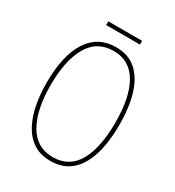

<svg xmlns="http://www.w3.org/2000/svg" viewBox="-197 -944 979 1072"><g transform="rotate(30 292.0 -408.5)"><path d="M527 -358Q527 -283 515 -216.5Q503 -150 475.5 -99Q448 -48 403 -19Q358 10 293 10Q227 10 182 -20Q137 -50 109.5 -101.5Q82 -153 69.5 -219Q57 -285 57 -358Q57 -535 118.5 -629.5Q180 -724 295 -724Q376 -724 427 -678Q478 -632 502.5 -549.5Q527 -467 527 -358ZM83 -358Q83 -199 136 -107Q189 -15 293 -15Q399 -15 450 -105Q501 -195 501 -358Q501 -522 448.5 -610.5Q396 -699 295 -699Q187 -699 135 -607.5Q83 -516 83 -358ZM402 -827V-803H184V-827Z"/></g></svg>

Font: Noto Sans Devanagari UI Condensed Thin
Style: Regular
Weight: 100
Width: 3
Designer: Jelle Bosma - Monotype Design Team
Foundry: Monotype Imaging Inc.
Version: Version 2.004; ttfautohint (v1.8.4.7-5d5b)